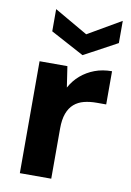

<svg xmlns="http://www.w3.org/2000/svg" viewBox="-84 -790 576 843"><g transform="rotate(10 204.0 -368.5)"><path d="M65 0V-499H189L203 -406Q221 -439 248 -462Q275 -485 309.5 -498Q344 -511 386 -511V-363H344Q313 -363 287.5 -356.5Q262 -350 243.5 -334Q225 -318 215 -291Q205 -264 205 -224V0ZM246 -558 97 -638V-737L246 -651L394 -737V-638Z"/></g></svg>

Font: DM Sans 20pt ExtraBold
Style: Regular
Weight: 800
Version: Version 4.004;gftools[0.9.30]